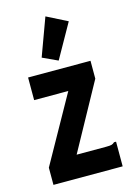

<svg xmlns="http://www.w3.org/2000/svg" viewBox="-110 -762 569 820"><g transform="rotate(-15 175.0 -352.0)"><path d="M22 -76 187 -371H36V-471H312V-392L151 -99H282Q299 -99 306 -101Q313 -103 319 -109H328V0H22ZM181 -507 114 -538 175 -704 266 -658Z"/></g></svg>

Font: Inconsolata ExtraCondensed Black
Style: Regular
Weight: 900
Width: 2
Monospace: yes
Designer: Raph Levien, Cyreal, Brenton Simpson
Foundry: Raph Levien, Cyreal, Google
Version: Version 3.001; ttfautohint (v1.8.2.53-6de2)